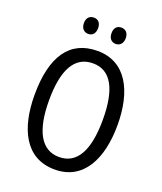

<svg xmlns="http://www.w3.org/2000/svg" viewBox="-162 -1003 944 1117"><g transform="rotate(20 309.5 -444.5)"><path d="M180 -849C180 -815 200 -798 225 -798C249 -798 268 -815 268 -849C268 -883 249 -899 225 -899C200 -899 180 -884 180 -849ZM351 -849C351 -815 370 -798 395 -798C419 -798 439 -815 439 -849C439 -883 419 -899 395 -899C370 -899 351 -884 351 -849ZM567 -358C567 -568 488 -724 311 -724C139 -724 53 -596 53 -359C53 -151 128 10 311 10C488 10 567 -148 567 -358ZM143 -358C143 -546 197 -647 311 -647C422 -647 476 -547 476 -358C476 -168 421 -67 310 -67C199 -67 143 -170 143 -358Z"/></g></svg>

Font: Noto Sans Telugu Condensed
Style: Regular
Weight: 400
Width: 3
Designer: Jelle Bosma - Monotype Design Team
Foundry: Monotype Imaging Inc.
Version: Version 2.005